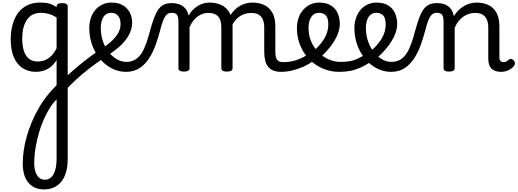

<svg xmlns="http://www.w3.org/2000/svg" viewBox="-20 -539 4006 1486"><path d="M320 927Q269 927 232.5 904Q196 881 176 836.5Q156 792 156 726Q156 679 163.5 626.5Q171 574 186.5 518.5Q202 463 225.5 407Q249 351 281 295.5Q313 240 355 189Q370 171 386 153.5Q402 136 418 120V-74Q395 -37 367.5 -17.5Q340 2 312.5 9.5Q285 17 258 17Q201 17 157 -10.5Q113 -38 88 -94Q63 -150 63 -235Q63 -287 73 -331Q83 -375 101.5 -410Q120 -445 147.5 -469Q175 -493 210 -506Q245 -519 287 -519Q315 -519 335 -516.5Q355 -514 374.5 -507Q394 -500 418 -484V-489Q418 -502 428.5 -508.5Q439 -515 461 -515Q482 -515 493 -508.5Q504 -502 504 -489V691Q504 747 492 790.5Q480 834 456.5 864.5Q433 895 398.5 911Q364 927 320 927ZM326 852Q349 852 366 841Q383 830 394.5 809Q406 788 412 758.5Q418 729 418 691V231Q410 239 402 247.5Q394 256 387 265Q354 311 327.5 367Q301 423 283 483.5Q265 544 255 605.5Q245 667 245 725Q245 764 255 792.5Q265 821 283 836.5Q301 852 326 852ZM271 -63Q300 -63 326.5 -73Q353 -83 376.5 -106Q400 -129 418 -166V-404Q387 -423 357 -431.5Q327 -440 296 -440Q270 -440 247.5 -432Q225 -424 207.5 -408Q190 -392 177.5 -368Q165 -344 158.5 -312Q152 -280 152 -239Q152 -184 165 -144.5Q178 -105 204.5 -84Q231 -63 271 -63Z M783 -90Q725 -51 669 -7.5Q613 36 566 80Q519 124 485 161Q480 168 471.5 162.5Q463 157 455.5 144.5Q448 132 446 119Q444 106 451 97Q481 64 527 22.5Q573 -19 630 -64Q687 -109 749 -151Q757 -157 767 -151Q777 -145 784 -133Q791 -121 791.5 -109Q792 -97 783 -90Z M751 -148Q787 -174 817 -198Q847 -222 868.5 -246.5Q890 -271 901.5 -297.5Q913 -324 913 -353Q913 -396 893 -418Q873 -440 839 -440Q825 -440 818.5 -452Q812 -464 812.5 -479.5Q813 -495 820.5 -507Q828 -519 842 -519Q899 -519 934.5 -496Q970 -473 986.5 -438Q1003 -403 1003 -365Q1003 -337 994.5 -309Q986 -281 969 -253.5Q952 -226 926.5 -199.5Q901 -173 866.5 -147Q832 -121 788 -95Z M955 17Q909 17 866.5 0Q824 -17 788.5 -48Q753 -79 726.5 -121.5Q700 -164 685.5 -214.5Q671 -265 671 -321Q671 -364 683.5 -400.5Q696 -437 719 -463.5Q742 -490 773.5 -504.5Q805 -519 842 -519Q856 -519 862.5 -507Q869 -495 868.5 -479.5Q868 -464 860 -452Q852 -440 838 -440Q825 -440 813 -435Q801 -430 791 -420.5Q781 -411 774.5 -397Q768 -383 764 -364.5Q760 -346 760 -323Q760 -266 777 -218Q794 -170 822.5 -134.5Q851 -99 886 -79.5Q921 -60 957 -60Q998 -60 1027 -78Q1056 -96 1076.5 -128.5Q1097 -161 1112.5 -205.5Q1128 -250 1142 -304Q1157 -358 1171.5 -398Q1186 -438 1204 -464Q1222 -490 1247 -502.5Q1272 -515 1308 -515Q1322 -515 1328.5 -503.5Q1335 -492 1334.5 -477.5Q1334 -463 1326.5 -451.5Q1319 -440 1305 -440Q1291 -440 1279.5 -433Q1268 -426 1258 -411Q1248 -396 1239 -371Q1230 -346 1221 -310Q1206 -252 1185.5 -194Q1165 -136 1134 -88Q1103 -40 1059.5 -11.5Q1016 17 955 17Z M1403 15Q1382 15 1371.5 8.5Q1361 2 1361 -11V-369Q1361 -411 1349 -425.5Q1337 -440 1306 -440Q1290 -440 1281.5 -451.5Q1273 -463 1273 -477.5Q1273 -492 1281.5 -503.5Q1290 -515 1308 -515Q1337 -515 1359 -508.5Q1381 -502 1397 -490Q1413 -478 1423.5 -460.5Q1434 -443 1439 -422L1440 -418Q1456 -447 1476 -466Q1496 -485 1517.5 -497Q1539 -509 1561 -514Q1583 -519 1602 -519Q1653 -519 1693 -500Q1733 -481 1756.5 -440.5Q1780 -400 1780 -334V-11Q1780 2 1769 8.5Q1758 15 1736 15Q1714 15 1703.5 8.5Q1693 2 1693 -11V-326Q1693 -362 1683 -387.5Q1673 -413 1650.5 -426Q1628 -439 1590 -439Q1572 -439 1553 -433.5Q1534 -428 1514.5 -415Q1495 -402 1478 -381Q1461 -360 1447 -329V-11Q1447 2 1436 8.5Q1425 15 1403 15ZM2156 17Q2122 17 2097 7.5Q2072 -2 2056 -21.5Q2040 -41 2032.5 -70.5Q2025 -100 2025 -140V-326Q2025 -361 2015 -386.5Q2005 -412 1982.5 -425.5Q1960 -439 1923 -439Q1897 -439 1870.5 -430Q1844 -421 1820 -400.5Q1796 -380 1777.5 -345Q1759 -310 1748 -259H1722Q1722 -316 1737.5 -363.5Q1753 -411 1781.5 -446Q1810 -481 1849 -500Q1888 -519 1935 -519Q1986 -519 2025.5 -500Q2065 -481 2088 -440.5Q2111 -400 2111 -334V-140Q2111 -95 2124.5 -76.5Q2138 -58 2175 -58Q2189 -58 2195.5 -46.5Q2202 -35 2200.5 -20.5Q2199 -6 2188 5.5Q2177 17 2156 17Z M2156 17Q2137 17 2130.5 5.5Q2124 -6 2128 -20.5Q2132 -35 2144 -46.5Q2156 -58 2175 -58Q2231 -58 2282.5 -77Q2334 -96 2371 -124Q2385 -133 2395 -128Q2405 -123 2410 -110.5Q2415 -98 2413.5 -84.5Q2412 -71 2401 -64Q2369 -41 2327.5 -22.5Q2286 -4 2242 6.5Q2198 17 2156 17Z M2375 -121Q2397 -136 2416.5 -153.5Q2436 -171 2452 -189Q2474 -214 2489.5 -239.5Q2505 -265 2513 -292.5Q2521 -320 2521 -349Q2521 -401 2501 -420.5Q2481 -440 2447 -440Q2433 -440 2426.5 -452Q2420 -464 2420.5 -479.5Q2421 -495 2428.5 -507Q2436 -519 2450 -519Q2507 -519 2542.5 -496Q2578 -473 2594 -435.5Q2610 -398 2610 -355Q2610 -321 2597.5 -285Q2585 -249 2563 -214.5Q2541 -180 2512 -148Q2491 -124 2467 -103Q2443 -82 2417 -64Z M2606 17Q2550 17 2500.5 0Q2451 -17 2410 -48Q2369 -79 2339.5 -121.5Q2310 -164 2294 -214.5Q2278 -265 2278 -321Q2278 -355 2286 -385.5Q2294 -416 2309.5 -440.5Q2325 -465 2346.5 -482.5Q2368 -500 2394 -509.5Q2420 -519 2450 -519Q2464 -519 2470.5 -507Q2477 -495 2476.5 -479.5Q2476 -464 2468 -452Q2460 -440 2446 -440Q2429 -440 2414.5 -432Q2400 -424 2389.5 -408.5Q2379 -393 2373.5 -371Q2368 -349 2368 -321Q2368 -264 2389 -216.5Q2410 -169 2445.5 -133.5Q2481 -98 2525 -79Q2569 -60 2614 -60Q2662 -60 2693.5 -66.5Q2725 -73 2751 -86Q2777 -99 2809 -118Q2817 -123 2826 -116Q2835 -109 2842.5 -97Q2850 -85 2852 -74Q2854 -63 2848 -59Q2807 -32 2768.5 -15Q2730 2 2690.5 9.5Q2651 17 2606 17Z M2819 -121Q2841 -136 2860.5 -153.5Q2880 -171 2896 -189Q2918 -214 2933.5 -239.5Q2949 -265 2957 -292.5Q2965 -320 2965 -349Q2965 -401 2945 -420.5Q2925 -440 2891 -440Q2877 -440 2870.5 -452Q2864 -464 2864.5 -479.5Q2865 -495 2872.5 -507Q2880 -519 2894 -519Q2951 -519 2986.5 -496Q3022 -473 3038 -435.5Q3054 -398 3054 -355Q3054 -321 3041.5 -285Q3029 -249 3007 -214.5Q2985 -180 2956 -148Q2935 -124 2911 -103Q2887 -82 2861 -64Z M3007 17Q2961 17 2918.5 0Q2876 -17 2840.5 -48Q2805 -79 2778.5 -121.5Q2752 -164 2737.5 -214.5Q2723 -265 2723 -321Q2723 -364 2735.5 -400.5Q2748 -437 2771 -463.5Q2794 -490 2825.5 -504.5Q2857 -519 2894 -519Q2908 -519 2914.5 -507Q2921 -495 2920.5 -479.5Q2920 -464 2912 -452Q2904 -440 2890 -440Q2877 -440 2865 -435Q2853 -430 2843 -420.5Q2833 -411 2826.5 -397Q2820 -383 2816 -364.5Q2812 -346 2812 -323Q2812 -266 2829 -218Q2846 -170 2874.5 -134.5Q2903 -99 2938 -79.5Q2973 -60 3009 -60Q3050 -60 3079 -78Q3108 -96 3128.5 -128.5Q3149 -161 3164.5 -205.5Q3180 -250 3194 -304Q3209 -358 3223.5 -398Q3238 -438 3256 -464Q3274 -490 3299 -502.5Q3324 -515 3360 -515Q3374 -515 3380.5 -503.5Q3387 -492 3386.5 -477.5Q3386 -463 3378.5 -451.5Q3371 -440 3357 -440Q3343 -440 3331.5 -433Q3320 -426 3310 -411Q3300 -396 3291 -371Q3282 -346 3273 -310Q3258 -252 3237.5 -194Q3217 -136 3186 -88Q3155 -40 3111.5 -11.5Q3068 17 3007 17Z M3455 15Q3434 15 3423.5 8.5Q3413 2 3413 -11V-369Q3413 -411 3401 -425.5Q3389 -440 3358 -440Q3343 -440 3336 -451.5Q3329 -463 3329 -477.5Q3329 -492 3337 -503.5Q3345 -515 3360 -515Q3387 -515 3408.5 -509.5Q3430 -504 3446.5 -492.5Q3463 -481 3474 -463.5Q3485 -446 3491 -422L3493 -414Q3507 -438 3526 -457Q3545 -476 3567.5 -490Q3590 -504 3615.5 -511.5Q3641 -519 3669 -519Q3721 -519 3760.5 -500Q3800 -481 3822.5 -440.5Q3845 -400 3845 -334V-96Q3845 -83 3849 -74.5Q3853 -66 3860.5 -62Q3868 -58 3877 -58Q3886 -58 3893.5 -61Q3901 -64 3908 -69.5Q3915 -75 3922 -80Q3930 -86 3940 -82Q3950 -78 3957 -70Q3965 -60 3965.5 -50Q3966 -40 3960 -31Q3949 -16 3932.5 -5Q3916 6 3897 11.5Q3878 17 3858 17Q3832 17 3813 10Q3794 3 3782 -10Q3770 -23 3764.5 -42.5Q3759 -62 3759 -86V-326Q3759 -361 3748.5 -386.5Q3738 -412 3716 -425.5Q3694 -439 3657 -439Q3636 -439 3613.5 -433Q3591 -427 3570.5 -413.5Q3550 -400 3531.5 -378Q3513 -356 3499 -324V-11Q3499 2 3488 8.5Q3477 15 3455 15Z"/></svg>

Font: Playwrite FR Trad
Style: Regular
Weight: 400
Designer: Veronika Burian, José Scaglione
Foundry: TypeTogether
Version: Version 1.000